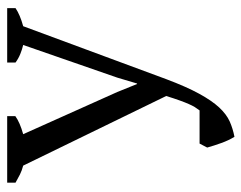

<svg xmlns="http://www.w3.org/2000/svg" viewBox="-90 -398 679 540"><g transform="rotate(-90 250.0 -127.5)"><path d="M54.7 -402.3Q41 -405.8 29.8 -411.4Q18.6 -417 6.8 -423.8V-447.3H193.8V-424.3Q176.3 -411.6 143.1 -402.3L261.7 -137.7L284.2 -82H285.6L302.2 -137.7L394 -402.3Q381.3 -405.3 368.7 -410.4Q356 -415.5 344.7 -423.8V-447.3H497.6V-423.8Q479 -411.1 446.8 -402.3L297.9 0Q276.4 57.1 256.8 92.8Q237.3 128.4 218.3 148.9Q199.2 169.4 179 178.5Q158.7 187.5 135.7 191.9Q125.5 175.3 118.2 154.8Q110.8 134.3 105.5 115.2L116.7 93.8H210Q215.3 86.9 219.5 80.1Q223.6 73.2 228 63.2Q232.4 53.2 237.8 38.3Q243.2 23.4 250.5 0Z"/></g></svg>

Font: PT Astra Serif
Style: Regular
Weight: 400
Designer: A.Korolkova, I. Chaeva
Foundry: ParaType Ltd
Version: Version 1.002